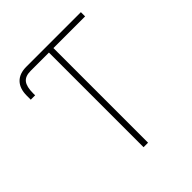

<svg xmlns="http://www.w3.org/2000/svg" viewBox="-192 -839 971 971"><g transform="rotate(-45 293.0 -353.5)"><path d="M539.1 -676.8H312.5V0H280.3V-676.8H149.4Q110.8 -676.8 94.5 -655.8Q78.1 -634.8 78.1 -587.9V-573.2H46.9V-601.6Q46.9 -652.3 73.2 -679.7Q99.6 -707 148.4 -707H539.1Z"/></g></svg>

Font: Pretendard GOV Thin
Style: Regular
Weight: 100
Designer: Base glyphs from Inter by Rasmus Andersson; Hangeul glyphs from Noto Sans CJK(Source Han Sans) by Jang Soo-young and Kan
Foundry: Kil Hyung-jin
Version: Version 1.309